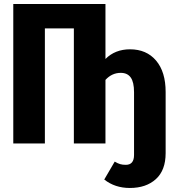

<svg xmlns="http://www.w3.org/2000/svg" viewBox="-20 -713 861 954"><path d="M803 -256V48Q803 133 754.5 177Q706 221 625 221Q551 221 498 179L550 90Q565 99 577 102.5Q589 106 605 106Q646 106 646 57V-255Q646 -305 629.5 -328Q613 -351 580 -351Q536 -351 504 -316V0H347V-572H203V0H46V-693H504V-420Q552 -468 626 -468Q708 -468 755.5 -412Q803 -356 803 -256Z"/></svg>

Font: Fira Sans Extra Condensed
Style: Bold
Weight: 700
Width: 1
Designer: Carrois Corporate & Edenspiekermann AG
Foundry: Carrois Corporate GbR & Edenspiekermann AG
Version: Version 4.203